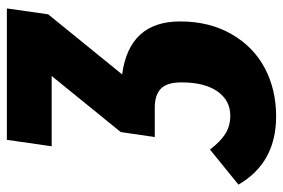

<svg xmlns="http://www.w3.org/2000/svg" viewBox="-218 -424 797 540"><g transform="rotate(-90 180.0 -154.5)"><path d="M425.8 -533.2 409.2 -417 240.2 -209Q389.2 -189 389.2 -45.9Q389.2 36.6 353.5 98.6Q317.9 160.6 257.6 192.4Q197.3 224.1 122.1 224.1Q-8.3 224.1 -69.8 118.2L28.8 38.1Q52.2 68.4 74 81.8Q95.7 95.2 124 95.2Q167 95.2 192.4 59.1Q217.8 22.9 217.8 -42Q217.8 -83 200 -100.1Q182.1 -117.2 147 -117.2H64L78.1 -212.9L235.8 -407.2H38.1L56.2 -533.2Z"/></g></svg>

Font: Fira Sans Compressed ExtraBold
Style: Italic
Weight: 800
Width: 3
Italic angle: -8°
Designer: Carrois Corporate & Edenspiekermann AG
Foundry: Carrois Corporate GbR & Edenspiekermann AG
Version: Version 4.203;PS 004.203;hotconv 1.0.88;makeotf.lib2.5.64775